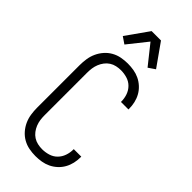

<svg xmlns="http://www.w3.org/2000/svg" viewBox="-301 -1033 1102 1102"><g transform="rotate(45 250.0 -481.5)"><path d="M247 8Q221 8 195 3Q169 -2 146 -15Q123 -28 105.5 -48Q88 -68 77 -92Q66 -116 62 -142.5Q58 -169 58 -195V-540Q58 -566 62 -592.5Q66 -619 77 -643Q88 -667 105.5 -687Q123 -707 146 -720Q169 -733 195 -738Q221 -743 247 -743Q272 -743 296 -739Q320 -735 342 -724.5Q364 -714 382.5 -697Q401 -680 413 -658.5Q425 -637 430.5 -613Q436 -589 436 -564V-559H375V-563Q375 -588 366.5 -612.5Q358 -637 340 -655Q322 -673 297 -680.5Q272 -688 247 -688Q229 -688 210.5 -684Q192 -680 176.5 -670Q161 -660 149.5 -645Q138 -630 131 -612.5Q124 -595 121.5 -577Q119 -559 119 -540V-195Q119 -176 121.5 -158Q124 -140 131 -122.5Q138 -105 149.5 -90Q161 -75 176.5 -65Q192 -55 210.5 -51Q229 -47 247 -47Q272 -47 297 -54.5Q322 -62 340 -80Q358 -98 366.5 -122.5Q375 -147 375 -172V-176H436V-171Q436 -146 430.5 -122Q425 -98 413 -76.5Q401 -55 382.5 -38Q364 -21 342 -10.5Q320 0 296 4Q272 8 247 8ZM156 -806 115 -834 212 -971H288L385 -834L344 -806L250 -924Z"/></g></svg>

Font: Iosevka Fixed SS04 Light
Style: Regular
Weight: 300
Monospace: yes
Designer: Belleve Invis
Foundry: Belleve Invis
Version: Version 32.5.0